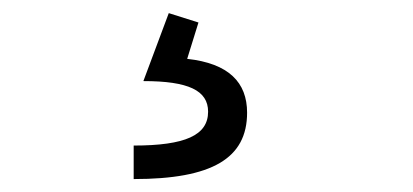

<svg xmlns="http://www.w3.org/2000/svg" viewBox="-20 -37 626 291"><path d="M182.6 234.4C301.3 234.4 354.5 203.1 354.5 133.8C354.5 87.9 326.7 59.1 263.7 52.2L280.8 -2.9L235.8 -17.1L197.3 85.9C265.6 85.9 295.4 100.1 295.4 132.3C295.4 168 260.7 183.6 182.6 183.6Z"/></svg>

Font: Cascadia Code Light
Style: Regular
Weight: 300
Monospace: yes
Designer: Aaron Bell
Foundry: Saja Typeworks
Version: Version 2404.023